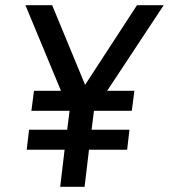

<svg xmlns="http://www.w3.org/2000/svg" viewBox="-20 -720 651 740"><path d="M212 0 229 -143H83L92 -220H239L248 -292L247 -293H101L111 -370H215L78 -700H181L308 -393L508 -700H611L393 -370H498L488 -293H342V-292L333 -220H479L470 -143H323L306 0Z"/></svg>

Font: Haskoy Medium
Style: Italic
Weight: 500
Designer: Ertekin Erdin
Foundry: Ertekin Erdin
Version: Version 2.000; ttfautohint (v1.8.4.7-5d5b)